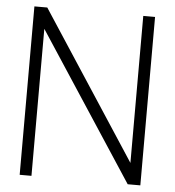

<svg xmlns="http://www.w3.org/2000/svg" viewBox="-51 -747 724 795"><g transform="rotate(5 311.0 -350.0)"><path d="M60 0V-700H113.5L512.5 -89V-700H561.5V0H509L109 -611V0Z"/></g></svg>

Font: Urbanist ExtraLight
Style: Regular
Weight: 200
Designer: Corey Hu
Foundry: Corey Hu
Version: Version 1.330; ttfautohint (v1.8.4.7-5d5b)